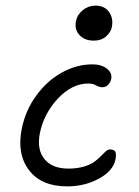

<svg xmlns="http://www.w3.org/2000/svg" viewBox="-20 -683 494 680"><path d="M312 -539.1Q279.8 -539.1 261.5 -558.8Q243.2 -578.6 249 -607.9Q253.4 -630.9 273.2 -647Q293 -663.1 317.9 -663.1Q350.6 -663.1 366.5 -640.1Q382.3 -617.2 376 -586.9Q372.6 -568.8 355.7 -554Q338.9 -539.1 312 -539.1ZM217.8 -22.9Q126.5 -22.9 82.8 -80.3Q39.1 -137.7 57.1 -227.1Q69.8 -291 107.9 -343.8Q146 -396.5 198.7 -425.8Q251.5 -455.1 307.1 -455.1Q338.9 -455.1 358.4 -439.9Q377.9 -424.8 374 -403.8Q371.1 -390.6 362.5 -382.3Q354 -374 341.8 -374Q332 -374 320.3 -380.6Q308.6 -387.2 293 -387.2Q234.9 -387.2 185.1 -334Q135.3 -280.8 121.1 -210.9Q109.9 -153.3 137.5 -119.6Q165 -85.9 222.2 -85.9Q252.9 -85.9 276.9 -93Q300.8 -100.1 314.2 -110.1Q327.6 -120.1 337.2 -129.9Q346.7 -139.6 354.2 -146.7Q361.8 -153.8 369.1 -153.8Q383.8 -153.8 388.2 -146Q392.6 -138.2 389.2 -119.1Q380.9 -77.6 330.3 -50.3Q279.8 -22.9 217.8 -22.9Z"/></svg>

Font: Shantell Sans Irregular
Style: Italic
Weight: 300
Italic angle: -11.31°
Designer: Stephen Nixon, Anya Danilova, Shantell Martin
Foundry: Arrow Type
Version: Version 1.006;[9816181b4]